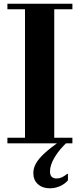

<svg xmlns="http://www.w3.org/2000/svg" viewBox="-20 -774 426 1037"><path d="M115 -15V-754H273V-15ZM20 0V-30H371V0ZM20 -724V-754H371V-724ZM249 243Q209 243 184.5 220.5Q160 198 160 161Q160 135 173.5 110Q187 85 218 56Q249 27 301 -10H347Q302 31 276 74Q250 117 250 152Q250 190 286 190Q300 190 313.5 184Q327 178 343 165H347V200Q330 220 304 231.5Q278 243 249 243Z"/></svg>

Font: Libre Bodoni
Style: Bold
Weight: 700
Designer: Pablo Impallari, Rodrigo Fuenzalida
Foundry: Impallari Type
Version: Version 2.005;gftools[0.9.23]